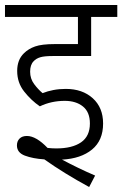

<svg xmlns="http://www.w3.org/2000/svg" viewBox="-20 -642 491 771"><path d="M240 -237Q186 -237 140 -215Q105 -239 77 -274.5Q49 -310 49 -357Q49 -402 76 -428Q94 -446 121 -455.5Q148 -465 200 -465H293V-574H0V-622H451V-574H346V-417H191Q158 -417 141.5 -412Q125 -407 115 -396Q101 -382 101 -354Q101 -326 117 -304.5Q133 -283 151 -268Q171 -276 194.5 -280.5Q218 -285 244 -285Q311 -285 352.5 -247.5Q394 -210 394 -146Q394 -78 349.5 -41.5Q305 -5 229 -1Q259 15 293 31.5Q327 48 362 63L338 109Q237 54 158 -2Q112 -5 80 -17Q48 -29 48 -58Q48 -75 58.5 -85.5Q69 -96 88 -96Q125 -96 171 -48Q189 -46 206 -46Q270 -46 305.5 -70.5Q341 -95 341 -146Q341 -192 313 -214.5Q285 -237 240 -237Z"/></svg>

Font: Noto Sans SemiCondensed Light
Style: Italic
Weight: 300
Width: 4
Italic angle: -12°
Designer: Monotype Design Team
Foundry: Monotype Imaging Inc.
Version: Version 2.013; ttfautohint (v1.8.4.7-5d5b)